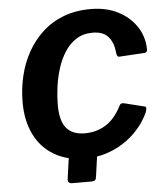

<svg xmlns="http://www.w3.org/2000/svg" viewBox="-59 -804 843 986"><g transform="rotate(-5 362.5 -310.5)"><path d="M274.9 130.6Q248.5 130.6 251.7 107.3L274.2 -55H420.7L397.4 109.9Q396.4 120.6 391.2 125.6Q386 130.6 373.2 130.6ZM444.7 -752Q524.5 -752 584.6 -721.5Q644.6 -691 679.2 -639.6Q713.8 -588.2 715.6 -523.4Q716.3 -504.2 700.8 -503.5L570.6 -495.5Q557.4 -494.8 555.7 -519.8Q551.6 -568.4 525.5 -599.3Q499.3 -630.2 444.3 -630.2Q395.1 -630.2 359.4 -607Q323.7 -583.9 299.5 -545.5Q275.2 -507 260.9 -460.3Q246.6 -413.5 240.4 -365.6Q234.2 -317.6 234.2 -275.7Q234.2 -193.3 265.8 -156.1Q297.4 -118.9 360.8 -118.9Q421.3 -118.9 469.3 -149.1Q517.3 -179.3 550.9 -246.4Q557.2 -259.7 575.6 -254.6L680.4 -228.6Q690.7 -225.9 680.6 -198.2Q672.4 -178.8 654.7 -151.8Q637 -124.9 609.3 -96.6Q581.5 -68.4 543.3 -44.3Q505 -20.3 456.8 -5.1Q408.5 10 349.7 10Q256.7 10 190.5 -29.6Q124.3 -69.1 89.8 -139.9Q55.4 -210.7 55.4 -305.2Q55.4 -373.5 70.7 -438.9Q86.1 -504.2 117.2 -560.7Q148.3 -617.2 195 -660.5Q241.6 -703.8 304.1 -727.9Q366.7 -752 444.7 -752Z"/></g></svg>

Font: Libre Franklin Thin
Style: Italic
Weight: 100
Italic angle: -8°
Designer: Pablo Impallari, Rodrigo Fuenzalida, Nhung Nguyen
Foundry: Impallari Type
Version: Version 3.000